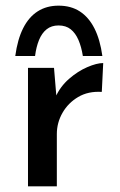

<svg xmlns="http://www.w3.org/2000/svg" viewBox="-20 -659 423 679"><path d="M171 -419 181 -299 176 -315Q193 -353 224 -380Q255 -407 288.5 -421.5Q322 -436 345 -436L340 -334Q292 -337 256.5 -316Q221 -295 201 -260Q181 -225 181 -185V0H79V-419ZM187 -639Q231 -639 262.5 -618.5Q294 -598 314 -558.5Q334 -519 342 -461H273Q268 -493 257.5 -517.5Q247 -542 230 -555.5Q213 -569 187 -569Q162 -569 145 -555.5Q128 -542 118 -517.5Q108 -493 104 -461H34Q42 -520 62 -559.5Q82 -599 113.5 -619Q145 -639 187 -639Z"/></svg>

Font: Josefin Sans Medium
Style: Regular
Weight: 500
Designer: Santiago Orozco
Foundry: Typemade
Version: Version 2.001